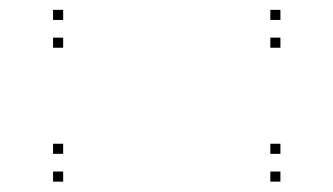

<svg xmlns="http://www.w3.org/2000/svg" viewBox="-20 -512 660 380"><path d="M535 -417.5V-437.5H515V-417.5ZM535 -472.5V-492.5H515V-472.5ZM105 -472.5V-492.5H85V-472.5ZM105 -417.5V-437.5H85V-417.5ZM535 -152.5V-172.5H515V-152.5ZM535 -207.5V-227.5H515V-207.5ZM105 -207.5V-227.5H85V-207.5ZM105 -152.5V-172.5H85V-152.5Z"/></svg>

Font: Monaspace Radon Dots Var
Style: Regular
Weight: 400
Designer: Riley Cran and the Lettermatic Team
Version: Version 1.100 (Monaspace Radon Dots)